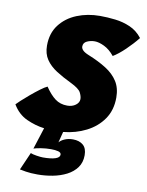

<svg xmlns="http://www.w3.org/2000/svg" viewBox="-118 -745 829 1084"><g transform="rotate(10 296.0 -202.5)"><path d="M173.5 268.5Q134 268.5 106.2 264Q78.5 259.5 71 257.5L115.5 156Q126 161 150.2 164.8Q174.5 168.5 187 168.5Q233 168.5 257.8 160.2Q282.5 152 282.5 136Q282.5 123.5 265.8 119Q249 114.5 224.5 114.5Q195.5 114.5 167.5 119Q139.5 123.5 125.5 128.5L165 5Q113.5 -1.5 63.2 -24.5Q13 -47.5 -18 -100Q-13 -106 6.8 -124.2Q26.5 -142.5 52.8 -164.5Q79 -186.5 103.8 -205Q128.5 -223.5 143.5 -230Q172 -187.5 201.2 -165.5Q230.5 -143.5 271 -143.5Q299.5 -143.5 319 -158Q338.5 -172.5 338.5 -192.5Q338.5 -209 327.8 -229.8Q317 -250.5 269.5 -273.5Q220.5 -297 182.2 -321.5Q144 -346 122 -378.5Q100 -411 100 -458Q100 -528.5 136.8 -576.8Q173.5 -625 234.2 -649.8Q295 -674.5 366.5 -674.5Q409 -674.5 454 -669.2Q499 -664 539.8 -646.2Q580.5 -628.5 610 -590.5Q581.5 -554.5 543.8 -518.2Q506 -482 475.5 -464Q448.5 -497.5 417 -512.8Q385.5 -528 362 -528Q338.5 -528 317.8 -518.5Q297 -509 297 -487Q297 -476 306.8 -465.8Q316.5 -455.5 341 -445.5Q400.5 -421.5 444.5 -393.8Q488.5 -366 512.5 -328.2Q536.5 -290.5 536.5 -236Q536.5 -164 500.8 -112.2Q465 -60.5 405.2 -30.2Q345.5 0 274.5 7L258.5 69.5Q269 56.5 290 47.5Q311 38.5 337 38.5Q373 38.5 395 57Q417 75.5 417 115.5Q417 157 395.8 186.2Q374.5 215.5 339 233.8Q303.5 252 260.5 260.2Q217.5 268.5 173.5 268.5Z"/></g></svg>

Font: Grandstander Black
Style: Italic
Weight: 900
Italic angle: -15°
Designer: Tyler Finck
Foundry: Etcetera Type Co
Version: Version 1.200; ttfautohint (v1.8.3)